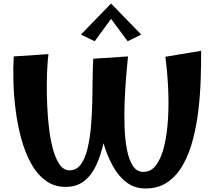

<svg xmlns="http://www.w3.org/2000/svg" viewBox="-20 -1052 1216 1089"><path d="M352 8Q286 8 237 -29Q188 -66 154.5 -128Q121 -190 100 -268Q79 -346 68.5 -429.5Q58 -513 56 -591.5Q54 -670 58 -732L255 -745Q252 -726 249 -681Q246 -636 245.5 -575.5Q245 -515 248 -448Q251 -381 259 -317Q267 -253 282 -200.5Q297 -148 319.5 -117Q342 -86 375 -86Q414 -86 438.5 -119.5Q463 -153 476.5 -209.5Q490 -266 496 -335Q502 -404 503.5 -475.5Q505 -547 505.5 -610.5Q506 -674 509 -719L706 -732Q701 -684 695.5 -617Q690 -550 687 -476.5Q684 -403 686.5 -332Q689 -261 700 -203.5Q711 -146 733.5 -111.5Q756 -77 793 -77Q838 -77 867 -117.5Q896 -158 912 -226Q928 -294 933 -379Q938 -464 933.5 -555Q929 -646 918 -730L1121 -764Q1121 -692 1118.5 -606.5Q1116 -521 1106 -433.5Q1096 -346 1075.5 -265.5Q1055 -185 1020 -121Q985 -57 932 -20Q879 17 805 17Q744 17 698.5 -17Q653 -51 620.5 -109.5Q588 -168 567 -240Q552 -173 526.5 -116.5Q501 -60 458.5 -26Q416 8 352 8ZM517 -818 439 -856 610 -1032 781 -856 704 -818 610 -945Z"/></svg>

Font: Marhey SemiBold
Style: Regular
Weight: 600
Designer: Nur Syamsi & Bustanul Arifin
Foundry: Namelatype
Version: Version 1.000; ttfautohint (v1.8.4.7-5d5b)